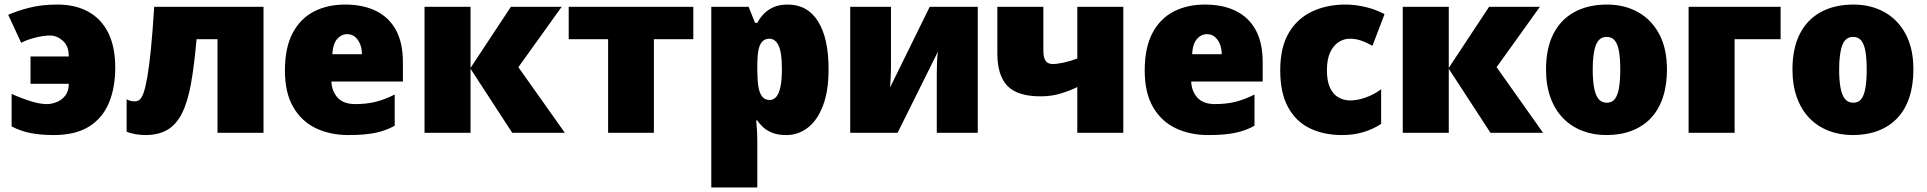

<svg xmlns="http://www.w3.org/2000/svg" viewBox="-20 -583 8460 843"><path d="M215 10Q160 10 115.5 1.5Q71 -7 31 -28V-171Q72 -152 113.5 -139Q155 -126 186 -126Q206 -126 228 -134.5Q250 -143 266 -162.5Q282 -182 282 -215H114V-335H282Q282 -381 256 -404Q230 -427 200 -427Q172 -427 135.5 -418Q99 -409 73 -395L16 -518Q54 -535 108.5 -549Q163 -563 232 -563Q311 -563 368 -531.5Q425 -500 455.5 -438.5Q486 -377 486 -286Q486 -198 458 -131Q430 -64 370.5 -27Q311 10 215 10Z M1137 0H935V-411H843Q833 -296 818.5 -215.5Q804 -135 779 -85.5Q754 -36 715 -13Q676 10 617 10Q598 10 574.5 6Q551 2 536 -5V-147Q545 -142 553.5 -140Q562 -138 574 -138Q584 -138 593.5 -146Q603 -154 611 -177Q619 -200 627 -246Q635 -292 642.5 -366.5Q650 -441 657 -553H1137Z M1496 -563Q1574 -563 1631 -535Q1688 -507 1718.5 -451Q1749 -395 1749 -310V-225H1435Q1437 -182 1462.5 -154Q1488 -126 1540 -126Q1589 -126 1629.5 -136Q1670 -146 1713 -168V-31Q1676 -10 1629.5 0Q1583 10 1510 10Q1431 10 1368 -19.5Q1305 -49 1268 -112Q1231 -175 1231 -273Q1231 -373 1264.5 -437Q1298 -501 1357.5 -532Q1417 -563 1496 -563ZM1505 -433Q1479 -433 1460.5 -412Q1442 -391 1439 -345H1569Q1569 -370 1561 -389.5Q1553 -409 1539 -421Q1525 -433 1505 -433Z M2223 -553H2446L2256 -288L2460 0H2229L2046 -281V0H1844V-553H2046V-285Z M3024 -411H2851V0H2650V-411H2477V-553H3024Z M3439 -563Q3525 -563 3571.5 -489.5Q3618 -416 3618 -278Q3618 -184 3593.5 -119.5Q3569 -55 3527 -22.5Q3485 10 3432 10Q3396 10 3371 0Q3346 -10 3330.5 -24.5Q3315 -39 3305 -54H3300Q3302 -35 3303.5 -13Q3305 9 3305 38V240H3103V-553H3267L3295 -483H3305Q3317 -505 3334.5 -523Q3352 -541 3377.5 -552Q3403 -563 3439 -563ZM3358 -413Q3338 -413 3326 -399.5Q3314 -386 3309.5 -360Q3305 -334 3305 -294V-279Q3305 -235 3309.5 -205Q3314 -175 3326 -159.5Q3338 -144 3359 -144Q3376 -144 3388 -157.5Q3400 -171 3406.5 -201Q3413 -231 3413 -280Q3413 -353 3398.5 -383Q3384 -413 3358 -413Z M3892 -338Q3892 -321 3892 -302.5Q3892 -284 3891.5 -266Q3891 -248 3890 -231Q3889 -214 3888 -199L4062 -553H4273V0H4093V-200Q4093 -226 4093 -254Q4093 -282 4094 -308.5Q4095 -335 4098 -356L3921 0H3713V-553H3892Z M4561 -359Q4561 -331 4570.5 -316.5Q4580 -302 4602 -302Q4622 -302 4651.5 -308.5Q4681 -315 4710 -326V-553H4912V0H4710V-201Q4686 -188 4642.5 -174Q4599 -160 4549 -160Q4447 -160 4403 -206Q4359 -252 4359 -349V-553H4561Z M5271 -563Q5349 -563 5406 -535Q5463 -507 5493.5 -451Q5524 -395 5524 -310V-225H5210Q5212 -182 5237.5 -154Q5263 -126 5315 -126Q5364 -126 5404.5 -136Q5445 -146 5488 -168V-31Q5451 -10 5404.5 0Q5358 10 5285 10Q5206 10 5143 -19.5Q5080 -49 5043 -112Q5006 -175 5006 -273Q5006 -373 5039.5 -437Q5073 -501 5132.5 -532Q5192 -563 5271 -563ZM5280 -433Q5254 -433 5235.5 -412Q5217 -391 5214 -345H5344Q5344 -370 5336 -389.5Q5328 -409 5314 -421Q5300 -433 5280 -433Z M5872 10Q5792 10 5730.5 -20Q5669 -50 5635 -113Q5601 -176 5601 -274Q5601 -375 5638.5 -438.5Q5676 -502 5741 -532.5Q5806 -563 5887 -563Q5931 -563 5976.5 -552Q6022 -541 6059 -521L6006 -382Q5979 -397 5955.5 -405Q5932 -413 5907 -413Q5880 -413 5857 -398Q5834 -383 5820 -352.5Q5806 -322 5806 -275Q5806 -227 5819.5 -198Q5833 -169 5856.5 -155.5Q5880 -142 5908 -142Q5940 -142 5976.5 -155Q6013 -168 6044 -191V-39Q6011 -17 5968 -3.5Q5925 10 5872 10Z M6518 -553H6741L6551 -288L6755 0H6524L6341 -281V0H6139V-553H6341V-285Z M7299 -278Q7299 -209 7281 -155Q7263 -101 7228.5 -64.5Q7194 -28 7144.5 -9Q7095 10 7033 10Q6975 10 6926.5 -9Q6878 -28 6842.5 -64.5Q6807 -101 6787.5 -155Q6768 -209 6768 -278Q6768 -370 6800 -433.5Q6832 -497 6892.5 -530Q6953 -563 7036 -563Q7112 -563 7171.5 -530Q7231 -497 7265 -433.5Q7299 -370 7299 -278ZM6973 -278Q6973 -231 6979 -198Q6985 -165 6998.5 -148.5Q7012 -132 7035 -132Q7058 -132 7070.5 -148.5Q7083 -165 7088.5 -198Q7094 -231 7094 -278Q7094 -325 7088.5 -357Q7083 -389 7070 -405Q7057 -421 7034 -421Q7001 -421 6987 -385Q6973 -349 6973 -278Z M7798 -553V-411H7596V0H7394V-553Z M8381 -278Q8381 -209 8363 -155Q8345 -101 8310.5 -64.5Q8276 -28 8226.5 -9Q8177 10 8115 10Q8057 10 8008.5 -9Q7960 -28 7924.5 -64.5Q7889 -101 7869.5 -155Q7850 -209 7850 -278Q7850 -370 7882 -433.5Q7914 -497 7974.5 -530Q8035 -563 8118 -563Q8194 -563 8253.5 -530Q8313 -497 8347 -433.5Q8381 -370 8381 -278ZM8055 -278Q8055 -231 8061 -198Q8067 -165 8080.5 -148.5Q8094 -132 8117 -132Q8140 -132 8152.5 -148.5Q8165 -165 8170.5 -198Q8176 -231 8176 -278Q8176 -325 8170.5 -357Q8165 -389 8152 -405Q8139 -421 8116 -421Q8083 -421 8069 -385Q8055 -349 8055 -278Z"/></svg>

Font: Noto Sans Display Black
Style: Regular
Weight: 900
Designer: Monotype Design Team
Foundry: Monotype Imaging Inc.
Version: Version 2.003